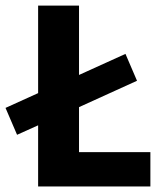

<svg xmlns="http://www.w3.org/2000/svg" viewBox="-34 -672 598 692"><path d="M27.5 -186.2 -14.1 -283.1 120.9 -344.3 233.5 -394 418.2 -477.8 459.8 -380.9 233.5 -278 120.9 -228.2ZM103.4 0V-651.8H250.8V-123.6H508V0Z"/></svg>

Font: Source Sans Variable
Style: Regular
Weight: 200
Designer: Paul D. Hunt
Foundry: Adobe Systems Incorporated
Version: Version 3.006;hotconv 1.0.111;makeotfexe 2.5.65597